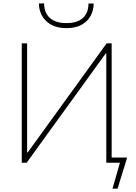

<svg xmlns="http://www.w3.org/2000/svg" viewBox="-20 -972 812 1147"><path d="M376.5 -804Q321.5 -804 285 -824.8Q248.5 -845.5 230.5 -879Q212.5 -912.5 212.5 -951L243.5 -952Q243.5 -895.5 278 -864.8Q312.5 -834 376.5 -834Q442 -834 475.2 -864.5Q508.5 -895 508.5 -951H539.5Q539.5 -912.5 522.2 -879Q505 -845.5 469 -824.8Q433 -804 376.5 -804ZM110 0V-713H142V-62H146L332 -319Q400 -413 471.2 -511.5Q542.5 -610 617 -713H647V-31H739.5Q732 -6.5 725 17Q717.5 40 710.5 63.5Q703.5 86.5 696.5 109Q689.5 131.5 682.5 155H652L696.5 0H615V-652H611L425.5 -395.5Q341 -279 271.5 -183Q202 -86.5 139.5 0Z"/></svg>

Font: Heraclito Thin
Style: Regular
Weight: 100
Designer: Kostas Bartsokas (font) & Cristiano Sobral (main changes)
Foundry: Kostas Bartsokas (font) & Cristiano Sobral (main changes)
Version: Version 1.00;July 8, 2020;FontCreator 13.0.0.2655 64-bit